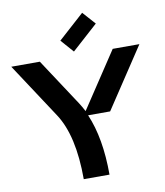

<svg xmlns="http://www.w3.org/2000/svg" viewBox="-102 -1065 988 1148"><g transform="rotate(-10 391.5 -490.5)"><path d="M312.5 0Q312.5 -265.1 221.7 -403.3L2.4 -737.3H175.8L364.7 -449.7Q377.9 -429.2 394 -398.9L618.2 -737.3H780.3L538.1 -371.6H404.3Q468.8 -222.2 468.8 0ZM475.6 -981.4 544.9 -903.8 387.2 -761.7 318.4 -839.8Z"/></g></svg>

Font: New Shape
Style: Bold
Weight: 700
Designer: Wojciech Kalinowski "wmk69" (wmk69@o2.pl)
Foundry: Wojciech Kalinowski "wmk69" (wmk69@o2.pl)
Version: Version 2.1.1; 2021-05-14